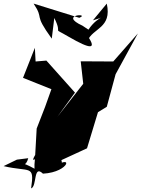

<svg xmlns="http://www.w3.org/2000/svg" viewBox="-73 -805 787 1068"><path d="M21 83 -53 119C94 154 120 108 100 243C134 232 111 108 166 161C318 153 343 36 205 138C325 142 251 10 220 108L411 20L472 -181L521 -211L570 -392L694 -619L557 -463L376 -464L390 -339L246 -155L344 -290L185 -468L125 -463L121 -539L55 -372L213 -309L178 -211L131 -90L122 71L287 -29L154 12C66 128 135 94 186 -17C99 8 122 173 120 134C-33 49 61 170 84 75ZM386 -662C249 -725 433 -732 368 -706L114 -785C176 -691 109 -736 215 -590L229 -705C281 -601 206 -661 310 -600C429 -531 477 -522 402 -622L414 -578C443 -650 551 -647 521 -785L444 -692C551 -722 473 -723 419 -640Z"/></svg>

Font: Asimov Silicon
Style: Regular
Weight: 400
Designer: Google
Version: Version 2.000980; 2014